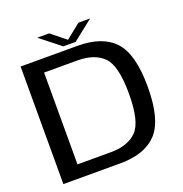

<svg xmlns="http://www.w3.org/2000/svg" viewBox="-139 -913 987 1036"><g transform="rotate(-20 354.0 -395.0)"><path d="M49.5 0H376.5Q518.5 0 587.8 -74.8Q657 -149.5 657 -338Q657 -526 588 -600.5Q519 -675 376.5 -675H49.5ZM157.5 -74V-601H349Q447.5 -601 498.2 -549.8Q549 -498.5 549 -338Q549 -177 498.2 -125.5Q447.5 -74 349 -74ZM303.5 -698.5H374L491 -790.5H423.5L339.5 -723L255.5 -790.5H187Z"/></g></svg>

Font: Anybody SemiExpanded
Style: Regular
Weight: 400
Width: 6
Designer: Tyler Finck
Foundry: Etcetera Type Company
Version: Version 1.113;gftools[0.9.25]